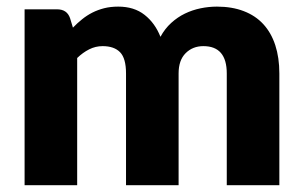

<svg xmlns="http://www.w3.org/2000/svg" viewBox="-20 -546 891 566"><path d="M52.5 0V-518.5H148.5Q177.5 -518.5 186.5 -492.5L195 -464.5Q208 -478 222 -489.2Q236 -500.5 252.2 -508.8Q268.5 -517 287.2 -521.8Q306 -526.5 328.5 -526.5Q375.5 -526.5 406.2 -502.2Q437 -478 453 -437.5Q466 -461.5 484.8 -478.5Q503.5 -495.5 525.2 -506Q547 -516.5 571.2 -521.5Q595.5 -526.5 619.5 -526.5Q664 -526.5 698.5 -513.2Q733 -500 756.2 -474.8Q779.5 -449.5 791.5 -412.8Q803.5 -376 803.5 -329.5V0H648.5V-329.5Q648.5 -410 579.5 -410Q548 -410 527.2 -389.2Q506.5 -368.5 506.5 -329.5V0H351.5V-329.5Q351.5 -374 334 -392Q316.5 -410 282.5 -410Q261.5 -410 242.8 -400.5Q224 -391 207.5 -375V0Z"/></svg>

Font: Lato
Style: Regular
Weight: 900
Designer: Lukasz Dziedzic with Adam Twardoch and Botio Nikoltchev
Foundry: tyPoland Lukasz Dziedzic
Version: Version 2.010; 2014-09-01; http://www.latofonts.com/; ttfaut